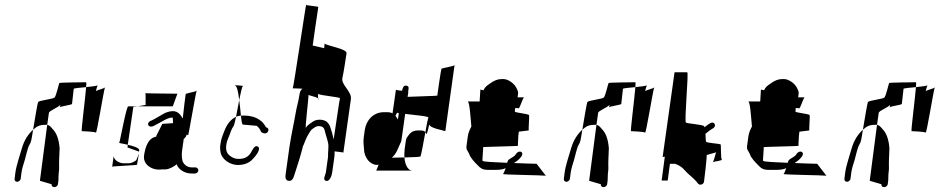

<svg xmlns="http://www.w3.org/2000/svg" viewBox="-20 -747 3862 789"><path d="M40 -12C39 -5 44 0 51 0C57 0 64 -6 65 -12L68 -36C70 -53 77 -74 82 -90C86 -104 94 -140 100 -150C109 -165 109 -171 116 -214C96 -196 79 -170 70 -138C62 -109 47 -68 43 -36ZM116 -214C132 -228 142 -234 166 -234C169 -234 171 -235 174 -234L181 -283C182 -292 215 -303 228 -316L226 -306C227 -310 276 -316 276 -320C276 -324 283 -378 283 -382C282 -384 309 -387 334 -389C335 -401 335 -409 334 -409C330 -409 226 -408 224 -406C222 -404 211 -352 204 -346C197 -340 141 -334 137 -328C134 -324 124 -261 116 -214ZM174 -234 144 -4 192 10C191 17 196 22 203 22C210 22 217 17 218 10L220 -5L221 -34C222 -42 223 -48 223 -54C222 -80 224 -112 225 -138C222 -174 213 -200 197 -216L190 -224C186 -229 180 -233 174 -234ZM334 -389C330 -339 313 -209 316 -208C317 -208 371 -206 374 -202C378 -199 405 -367 411 -387C405 -383 384 -378 374 -373C376 -380 379 -392 381 -396C377 -394 355 -391 334 -389ZM381 -396C381 -397 382 -397 382 -396C382 -396 382 -396 381 -396ZM411 -387C412 -388 412 -387 412 -388C412 -388 411 -389 411 -389Z M441 -62C441 -64 543 -68 543 -70C543 -72 549 -101 551 -117C549 -109 543 -96 541 -91C539 -85 519 -76 511 -76H488C471 -76 449 -88 447 -105ZM470 -160C467 -159 486 -157 505 -152L528 -308L546 -310H507C499 -310 472 -160 470 -160ZM504 -141 551 -124C551 -126 552 -128 552 -128C555 -139 528 -147 505 -152ZM546 -310H690L709 -362C709 -362 585 -363 577 -364C580 -361 577 -316 579 -316ZM577 -364ZM551 -124ZM572 -108C567 -73 600 -50 633 -50C638 -50 643 -51 647 -51H661C674 -51 698 -64 706 -72C713 -51 738 -34 767 -34H781C788 -34 794 -39 795 -46C796 -52 790 -59 784 -59H770C753 -59 741 -66 733 -79C727 -87 726 -113 728 -126L735 -176C739 -179 746 -186 747 -194C750 -193 753 -192 753 -191C754 -186 782 -353 788 -374C781 -369 744 -364 743 -360C742 -356 734 -289 731 -260C716 -286 701 -299 661 -284C651 -280 612 -255 603 -252C581 -246 585 -221 608 -228C616 -231 647 -249 653 -252C663 -257 675 -264 689 -264C690 -264 691 -253 691 -241C674 -240 657 -239 647 -238L621 -186H630C591 -186 577 -145 572 -108ZM788 -374C789 -375 789 -375 789 -376C789 -376 788 -376 788 -376Z M886 -156C884 -144 884 -134 886 -124C889 -94 924 -69 957 -69C985 -69 1006 -78 1021 -96C1029 -104 1056 -136 1039 -145C1025 -153 1014 -124 1010 -118C999 -102 985 -94 960 -94C951 -94 941 -96 932 -102C915 -112 906 -125 910 -152C912 -166 916 -175 919 -182C928 -202 928 -212 941 -231C942 -233 946 -247 950 -267C930 -258 913 -238 902 -209C896 -192 889 -179 886 -156ZM943 -397C954 -397 959 -369 963 -336C969 -367 975 -392 978 -393C984 -395 943 -397 943 -397ZM950 -267C956 -270 962 -271 970 -272C968 -291 966 -315 963 -336C959 -313 954 -287 950 -267ZM970 -272C972 -252 974 -237 978 -235L1035 -230C1046 -220 1047 -218 1052 -207C1057 -198 1077 -194 1082 -208C1085 -216 1082 -222 1073 -224C1069 -231 1067 -235 1061 -242C1053 -251 1050 -251 1041 -258C1031 -265 1007 -272 987 -272Z M1183 -384C1184 -384 1226 -383 1223 -382C1217 -379 1213 -372 1211 -360L1209 -349C1206 -329 1200 -311 1196 -288C1187 -236 1177 -194 1169 -140L1154 -33C1151 -15 1155 -6 1165 -4C1180 -2 1185 -13 1189 -26C1198 -54 1216 -109 1223 -138C1224 -142 1224 -146 1227 -150C1242 -189 1244 -189 1256 -209C1260 -216 1275 -225 1282 -228C1302 -231 1311 -224 1314 -212C1318 -194 1324 -179 1328 -161C1332 -145 1327 -120 1328 -102L1319 -38C1317 -27 1305 -8 1319 -4C1336 1 1344 -29 1345 -38L1353 -94C1355 -105 1355 -115 1355 -125C1369 -123 1391 -121 1391 -120L1422 -340C1426 -371 1381 -399 1387 -426C1393 -453 1403 -521 1404 -528C1408 -546 1322 -559 1314 -568C1313 -563 1313 -553 1312 -549L1265 -560C1265 -562 1287 -715 1288 -718C1289 -721 1240 -724 1238 -727C1237 -730 1186 -385 1183 -384ZM1248 -357C1252 -354 1279 -349 1287 -343V-361C1300 -354 1379 -348 1377 -343C1375 -339 1361 -236 1351 -174C1349 -181 1347 -193 1345 -200C1338 -219 1338 -234 1322 -247C1311 -256 1284 -259 1267 -248C1257 -241 1244 -234 1237 -222C1233 -216 1248 -345 1248 -357ZM1314 -568C1314 -571 1314 -572 1314 -570C1314 -569 1313 -569 1314 -568ZM1287 -343C1287 -338 1288 -336 1289 -339C1289 -340 1289 -342 1287 -343Z M1475 -184C1472 -166 1475 -146 1476 -132C1477 -106 1493 -83 1507 -76C1516 -71 1523 -68 1536 -70L1526 -46H1675C1652 -46 1643 -80 1642 -100C1624 -100 1606 -99 1590 -99C1609 -115 1614 -134 1626 -160C1629 -165 1630 -172 1631 -180L1645 -279C1685 -274 1748 -269 1740 -263C1739 -262 1733 -235 1728 -204C1730 -202 1730 -200 1732 -197C1735 -191 1744 -237 1744 -236C1746 -220 1801 -212 1810 -208L1848 -480C1847 -474 1796 -468 1794 -464C1792 -460 1777 -356 1777 -354C1777 -353 1699 -351 1655 -349L1658 -369C1658 -369 1658 -370 1657 -370C1659 -382 1663 -393 1650 -395C1638 -397 1635 -386 1632 -374C1620 -375 1608 -377 1607 -378L1593 -281C1587 -285 1579 -286 1568 -286H1558C1514 -286 1485 -253 1479 -213ZM1605 -271 1612 -284C1613 -283 1616 -283 1619 -282L1615 -256C1612 -262 1608 -267 1605 -271ZM1643 -135C1642 -125 1641 -110 1642 -100C1676 -101 1706 -102 1708 -104C1710 -106 1720 -159 1728 -204C1724 -209 1717 -211 1708 -211H1698C1673 -211 1664 -199 1653 -183C1650 -179 1648 -173 1647 -163Z M1902 -330C1910 -326 1913 -271 1917 -227C1910 -214 1904 -201 1902 -184L1897 -147C1896 -139 1897 -132 1902 -126C1905 -121 1910 -111 1912 -105C1917 -97 1926 -84 1944 -67C1954 -55 1966 -49 1982 -49H2018C2034 -49 2047 -51 2058 -56C2054 -44 2049 -33 2047 -32C2042 -29 2210 -27 2223 -25L2185 -74C2181 -74 2139 -75 2092 -77C2105 -85 2116 -94 2124 -106C2134 -124 2112 -132 2100 -114C2097 -106 2084 -100 2078 -96C2070 -90 2068 -92 2064 -78C2014 -80 1966 -82 1963 -86C1961 -88 1967 -140 1965 -142C1963 -144 2111 -146 2109 -148C2107 -150 2110 -173 2110 -189C2110 -192 2111 -194 2111 -197L2112 -206C2122 -208 2155 -210 2153 -212C2151 -215 2156 -269 2154 -274C2152 -279 2098 -284 2096 -288C2095 -289 2097 -295 2097 -303C2106 -303 2110 -302 2111 -302C2116 -300 2128 -346 2134 -347H2107L2109 -363C2110 -373 2105 -378 2103 -384C2093 -406 2066 -422 2050 -422H2040C2026 -422 2009 -416 1991 -402C1981 -395 1972 -389 1967 -376L1954 -379L1951 -330ZM2134 -348C2134 -348 2134 -347 2134 -347C2134 -347 2134 -348 2134 -348ZM2223 -25C2224 -25 2223 -24 2222 -24C2222 -24 2223 -25 2223 -25Z M2297 -12C2296 -5 2301 0 2308 0C2314 0 2321 -6 2322 -12L2325 -36C2327 -53 2334 -74 2339 -90C2343 -104 2351 -140 2357 -150C2366 -165 2366 -171 2373 -214C2353 -196 2336 -170 2327 -138C2319 -109 2304 -68 2300 -36ZM2373 -214C2389 -228 2399 -234 2423 -234C2426 -234 2428 -235 2431 -234L2438 -283C2439 -292 2472 -303 2485 -316L2483 -306C2484 -310 2533 -316 2533 -320C2533 -324 2540 -378 2540 -382C2539 -384 2566 -387 2591 -389C2592 -401 2592 -409 2591 -409C2587 -409 2483 -408 2481 -406C2479 -404 2468 -352 2461 -346C2454 -340 2398 -334 2394 -328C2391 -324 2381 -261 2373 -214ZM2431 -234 2401 -4 2449 10C2448 17 2453 22 2460 22C2467 22 2474 17 2475 10L2477 -5L2478 -34C2479 -42 2480 -48 2480 -54C2479 -80 2481 -112 2482 -138C2479 -174 2470 -200 2454 -216L2447 -224C2443 -229 2437 -233 2431 -234ZM2591 -389C2587 -339 2570 -209 2573 -208C2574 -208 2628 -206 2631 -202C2635 -199 2662 -367 2668 -387C2662 -383 2641 -378 2631 -373C2633 -380 2636 -392 2638 -396C2634 -394 2612 -391 2591 -389ZM2638 -396C2638 -397 2639 -397 2639 -396C2639 -396 2639 -396 2638 -396ZM2668 -387C2669 -388 2669 -387 2669 -388C2669 -388 2668 -389 2668 -389Z M2703 -102 2712 -103 2699 -6C2699 -5 2704 -5 2712 -5C2720 -5 2724 -5 2724 -6L2733 -74H2737H2751C2753 -74 2755 -74 2759 -72C2774 -66 2785 -58 2795 -46C2808 -31 2829 -16 2841 -2L2848 7C2851 10 2854 12 2858 12C2865 12 2872 7 2873 0C2874 -4 2886 -108 2884 -110L2923 -121C2921 -118 2914 -88 2910 -81C2917 -84 2951 -87 2946 -92C2941 -98 2944 -152 2941 -154C2938 -156 2885 -160 2882 -164C2880 -166 2880 -182 2879 -197C2887 -203 2894 -210 2901 -214L2912 -221C2926 -231 2914 -250 2899 -241L2888 -234C2884 -231 2879 -227 2875 -224C2874 -226 2874 -228 2873 -229C2866 -235 2807 -239 2799 -243C2791 -247 2811 -450 2804 -450H2752ZM2910 -81C2910 -80 2909 -80 2909 -80C2908 -80 2909 -81 2910 -81Z M3055 -330C3063 -326 3066 -271 3070 -227C3063 -214 3057 -201 3055 -184L3050 -147C3049 -139 3050 -132 3055 -126C3058 -121 3063 -111 3065 -105C3070 -97 3079 -84 3097 -67C3107 -55 3119 -49 3135 -49H3171C3187 -49 3200 -51 3211 -56C3207 -44 3202 -33 3200 -32C3195 -29 3363 -27 3376 -25L3338 -74C3334 -74 3292 -75 3245 -77C3258 -85 3269 -94 3277 -106C3287 -124 3265 -132 3253 -114C3250 -106 3237 -100 3231 -96C3223 -90 3221 -92 3217 -78C3167 -80 3119 -82 3116 -86C3114 -88 3120 -140 3118 -142C3116 -144 3264 -146 3262 -148C3260 -150 3263 -173 3263 -189C3263 -192 3264 -194 3264 -197L3265 -206C3275 -208 3308 -210 3306 -212C3304 -215 3309 -269 3307 -274C3305 -279 3251 -284 3249 -288C3248 -289 3250 -295 3250 -303C3259 -303 3263 -302 3264 -302C3269 -300 3281 -346 3287 -347H3260L3262 -363C3263 -373 3258 -378 3256 -384C3246 -406 3219 -422 3203 -422H3193C3179 -422 3162 -416 3144 -402C3134 -395 3125 -389 3120 -376L3107 -379L3104 -330ZM3287 -348C3287 -348 3287 -347 3287 -347C3287 -347 3287 -348 3287 -348ZM3376 -25C3377 -25 3376 -24 3375 -24C3375 -24 3376 -25 3376 -25Z M3450 -12C3449 -5 3454 0 3461 0C3467 0 3474 -6 3475 -12L3478 -36C3480 -53 3487 -74 3492 -90C3496 -104 3504 -140 3510 -150C3519 -165 3519 -171 3526 -214C3506 -196 3489 -170 3480 -138C3472 -109 3457 -68 3453 -36ZM3526 -214C3542 -228 3552 -234 3576 -234C3579 -234 3581 -235 3584 -234L3591 -283C3592 -292 3625 -303 3638 -316L3636 -306C3637 -310 3686 -316 3686 -320C3686 -324 3693 -378 3693 -382C3692 -384 3719 -387 3744 -389C3745 -401 3745 -409 3744 -409C3740 -409 3636 -408 3634 -406C3632 -404 3621 -352 3614 -346C3607 -340 3551 -334 3547 -328C3544 -324 3534 -261 3526 -214ZM3584 -234 3554 -4 3602 10C3601 17 3606 22 3613 22C3620 22 3627 17 3628 10L3630 -5L3631 -34C3632 -42 3633 -48 3633 -54C3632 -80 3634 -112 3635 -138C3632 -174 3623 -200 3607 -216L3600 -224C3596 -229 3590 -233 3584 -234ZM3744 -389C3740 -339 3723 -209 3726 -208C3727 -208 3781 -206 3784 -202C3788 -199 3815 -367 3821 -387C3815 -383 3794 -378 3784 -373C3786 -380 3789 -392 3791 -396C3787 -394 3765 -391 3744 -389ZM3791 -396C3791 -397 3792 -397 3792 -396C3792 -396 3792 -396 3791 -396ZM3821 -387C3822 -388 3822 -387 3822 -388C3822 -388 3821 -389 3821 -389Z"/></svg>

Font: FailCity
Style: OBL
Weight: 400
Version: Version 1